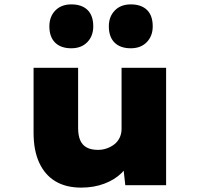

<svg xmlns="http://www.w3.org/2000/svg" viewBox="-20 -844 921 875"><path d="M350 11Q281 11 233 -17.5Q185 -46 159 -102Q133 -158 133 -239V-535H336V-261Q336 -227 345.5 -205Q355 -183 375 -172Q395 -161 427 -161Q448 -161 467.5 -168Q487 -175 502 -187Q517 -199 525.5 -217Q534 -235 534 -256V-535H737V0H551L539 -108L577 -120Q565 -86 534 -55.5Q503 -25 455.5 -7Q408 11 350 11ZM576 -624Q528 -624 502 -650Q476 -676 476 -724Q476 -768 503 -796Q530 -824 576 -824Q624 -824 650 -798.5Q676 -773 676 -724Q676 -680 649 -652Q622 -624 576 -624ZM305 -624Q257 -624 231 -650Q205 -676 205 -724Q205 -768 232 -796Q259 -824 305 -824Q353 -824 379 -798.5Q405 -773 405 -724Q405 -680 378 -652Q351 -624 305 -624Z"/></svg>

Font: Lexend Giga Black
Style: Regular
Weight: 900
Designer: Bonnie Shaver-Troup, Thomas Jockin
Foundry: Lexend
Version: Version 1.007